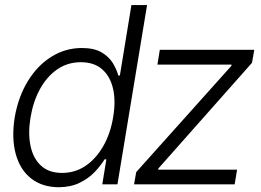

<svg xmlns="http://www.w3.org/2000/svg" viewBox="-20 -748 1058 779"><path d="M218.3 11.7Q150.9 11.2 106.2 -23.9Q61.5 -59.1 43.9 -123Q26.4 -187 39.6 -271.5Q54.2 -355.5 93 -418.9Q131.8 -482.4 188.5 -517.8Q245.1 -553.2 312 -553.2Q362.3 -553.2 392.3 -535.4Q422.4 -517.6 438 -491.7Q453.6 -465.8 460 -441.4H466.3L513.2 -727.5H576.7L456.5 0H395L411.6 -101.6H404.3Q389.2 -76.7 364.5 -50.5Q339.8 -24.4 303.7 -6.6Q267.6 11.2 218.3 11.7ZM231.9 -46.4Q285.2 -46.4 327.6 -75.4Q370.1 -104.5 399.2 -155.5Q428.2 -206.5 439 -272Q450.2 -337.9 438.7 -387.9Q427.2 -438 394.5 -466.8Q361.8 -495.6 308.1 -495.6Q253.4 -495.6 211.2 -465.8Q168.9 -436 141.6 -385.5Q114.3 -335 104 -272Q93.3 -209 103.5 -157.7Q113.8 -106.4 145.8 -76.4Q177.7 -46.4 231.9 -46.4ZM523.9 0 532.7 -49.8 918.9 -481 919.4 -485.8H618.7L628.4 -545.9H1011.7L1002.4 -493.2L622.6 -64.5L621.6 -59.6H941.9L932.1 0Z"/></svg>

Font: Inter Tight Light
Style: Italic
Weight: 300
Italic angle: -9.39999°
Designer: Rasmus Andersson
Foundry: rsms
Version: Version 3.004